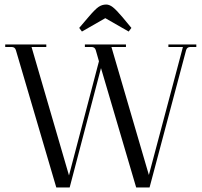

<svg xmlns="http://www.w3.org/2000/svg" viewBox="-20 -826 888 846"><path d="M341 -687 329 -703 370 -751Q398 -784 413.5 -795Q429 -806 448 -806Q462 -806 477 -794.5Q492 -783 520 -750L559 -703L547 -687L444 -746ZM228 0 50 -605Q46 -619 31 -619H3V-630H184V-619H119L284 -53L416 -556L402 -605Q398 -619 383 -619H354V-630H535V-619H471L636 -55L786 -619H722V-630H845V-619H819Q804 -619 800 -605L639 0H580L425 -526L287 0Z"/></svg>

Font: Arapey Regular-Display
Style: Regular
Weight: 400
Designer: Eduardo Rodriguez Tunni
Foundry: Eduardo Rodriguez Tunni
Version: Version 4.000